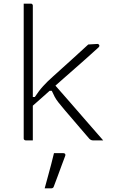

<svg xmlns="http://www.w3.org/2000/svg" viewBox="-20 -770 640 1053"><path d="M160 0Q154 0 147.5 0Q141 0 134.5 0Q128 0 121 0Q118 0 115.5 -1.5Q113 -3 111.5 -5Q110 -7 110 -11Q110 -91 110 -171Q110 -251 110 -330.5Q110 -410 110 -490Q110 -570 110 -650Q110 -686 110 -712Q110 -738 110 -750Q117 -750 123.5 -750Q130 -750 136.5 -750Q143 -750 149 -750Q153 -750 155 -748.5Q157 -747 158.5 -745Q160 -743 160 -739Q160 -647 160 -554.5Q160 -462 160 -369.5Q160 -277 160 -184.5Q160 -92 160 0ZM491 0Q484 0 479 -2.5Q474 -5 470 -9Q466 -14 451.5 -30.5Q437 -47 417.5 -70Q398 -93 376.5 -118Q355 -143 337 -164Q315 -190 301.5 -207Q288 -224 280 -239Q272 -254 264 -272H235L265 -322Q312 -269 358 -216Q404 -163 450.5 -109.5Q497 -56 546 0Q534 0 525 0Q516 0 508.5 0Q501 0 491 0ZM146 -238H171Q183 -256 194 -270.5Q205 -285 216.5 -297.5Q228 -310 240.5 -322.5Q253 -335 269 -349Q290 -368 320.5 -395.5Q351 -423 388 -456.5Q425 -490 464 -526L514 -529Q518 -529 520 -527.5Q522 -526 523.5 -524Q525 -522 525 -518Q525 -517 523.5 -514Q522 -511 516 -506Q483 -476 451 -447.5Q419 -419 387.5 -391.5Q356 -364 325.5 -337Q295 -310 265 -283.5Q235 -257 205.5 -230.5Q176 -204 146 -178ZM276 70Q287 70 300.5 70Q314 70 328 70Q334 70 337 74Q340 78 338 84Q327 113 317 140Q307 167 297 194.5Q287 222 275 253Q274 257 270.5 260Q267 263 260 263Q251 263 243.5 263Q236 263 225 263Q234 230 243 197Q252 164 260.5 132Q269 100 276 70Z"/></svg>

Font: Recursive Sans Linear Light
Style: Regular
Weight: 300
Version: Version 1.085